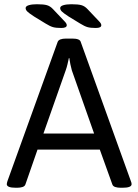

<svg xmlns="http://www.w3.org/2000/svg" viewBox="-20 -884 653 906"><path d="M55 2Q12 2 12 -15Q12 -18 13 -21.5Q14 -25 15 -29L252 -686Q258 -702 292 -702H321Q357 -702 361 -686L598 -28Q601 -21 601 -15Q601 2 558 2H550Q535 2 524 -1.5Q513 -5 510 -14L451 -178H157L100 -14Q97 -5 86 -1.5Q75 2 60 2ZM185 -254H424L319 -552Q315 -566 312 -581Q309 -596 307 -610H305Q302 -596 298.5 -581Q295 -566 290 -552ZM269 -752Q244 -752 230 -756Q216 -760 195 -773L141 -806Q115 -823 108 -830.5Q101 -838 101 -846Q101 -855 116 -859.5Q131 -864 154 -864Q186 -864 201.5 -859.5Q217 -855 230 -841L284 -784Q290 -778 292.5 -773.5Q295 -769 295 -765Q295 -752 269 -752ZM432 -752Q407 -752 393 -756Q379 -760 358 -773L304 -806Q278 -823 271 -830.5Q264 -838 264 -846Q264 -855 279 -859.5Q294 -864 317 -864Q349 -864 364.5 -859.5Q380 -855 393 -841L447 -784Q453 -778 455.5 -773.5Q458 -769 458 -765Q458 -752 432 -752Z"/></svg>

Font: Asap
Style: Regular
Weight: 400
Designer: Pablo Cosgaya
Foundry: Omnibus-Type
Version: Version 3.001